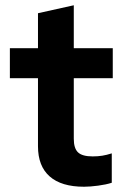

<svg xmlns="http://www.w3.org/2000/svg" viewBox="-20 -705 464 733"><path d="M300.8 7.9Q214.3 7.9 169.7 -31.4Q125 -70.6 125 -146.8V-406.5H17.7V-521H125V-654.5L261.7 -684.9V-521H410.5V-406.5H261.7V-175.1Q261.7 -138.6 277.9 -123.3Q294.1 -107.9 333.7 -107.9Q353.9 -107.9 370.4 -110.6Q386.9 -113.2 406.7 -119.5V-7.3Q385.5 -0.3 354.5 3.8Q323.5 7.9 300.8 7.9Z"/></svg>

Font: Red Hat Display
Style: Regular
Weight: 300
Designer: Pentagram, MCKL
Foundry: Pentagram, MCKL
Version: Version 1.023